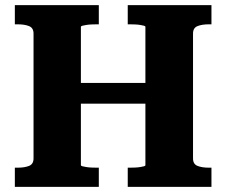

<svg xmlns="http://www.w3.org/2000/svg" viewBox="-20 -730 885 750"><path d="M197 -406H620V-325H197ZM38 0V-75H49Q76 -75 93.5 -82Q111 -89 111 -111V-599Q111 -621 93.5 -628Q76 -635 49 -635H38V-710H366V-635H358Q348 -635 337 -634.5Q326 -634 317 -632.5Q308 -631 302 -629.5Q296 -628 296 -625V-85Q296 -82 302 -80.5Q308 -79 317 -77.5Q326 -76 337 -75.5Q348 -75 358 -75H366V0ZM479 0V-75H487Q497 -75 508 -75.5Q519 -76 528 -77.5Q537 -79 542.5 -80.5Q548 -82 548 -85V-625Q548 -628 542.5 -629.5Q537 -631 528 -632.5Q519 -634 508 -634.5Q497 -635 487 -635H479V-710H806V-635H796Q769 -635 751.5 -628Q734 -621 734 -599V-111Q734 -89 751.5 -82Q769 -75 796 -75H806V0Z"/></svg>

Font: Roboto Serif
Style: Bold
Weight: 700
Designer: Greg Gazdowicz
Foundry: Commercial Type
Version: Version 1.008